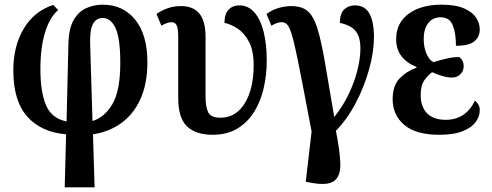

<svg xmlns="http://www.w3.org/2000/svg" viewBox="-20 -567 2107 822"><path d="M257 235 263 8Q156 -1 96.5 -68Q37 -135 37 -266Q37 -369 81.5 -444Q126 -519 208 -546L229 -524Q193 -493 173 -428.5Q153 -364 153 -271Q153 -173 177 -116.5Q201 -60 265 -47L273 -383Q275 -447 296 -482.5Q317 -518 350 -532.5Q383 -547 420 -547Q507 -547 559 -482.5Q611 -418 611 -301Q611 -209 581.5 -143.5Q552 -78 499 -40Q446 -2 378 8L385 235ZM366 -377 376 -49Q427 -64 461 -121Q495 -178 495 -298Q495 -404 474.5 -447Q454 -490 420 -490Q392 -490 378 -464.5Q364 -439 366 -377Z M891 10Q818 10 780.5 -26Q743 -62 743 -148V-408Q743 -444 736.5 -458Q730 -472 714 -472Q696 -472 671 -457L650 -507Q669 -521 696 -531Q723 -541 755 -541Q807 -541 833.5 -509Q860 -477 860 -408V-153Q860 -109 871.5 -86Q883 -63 924 -63Q990 -63 1028 -125Q1066 -187 1066 -289Q1066 -350 1046 -388Q1026 -426 996.5 -445Q967 -464 941 -469Q941 -507 958.5 -525.5Q976 -544 1005 -544Q1043 -544 1069.5 -513.5Q1096 -483 1109 -429.5Q1122 -376 1122 -308Q1122 -247 1109 -190Q1096 -133 1068 -88Q1040 -43 996 -16.5Q952 10 891 10Z M1309 215 1289 211 1314 -4Q1290 -131 1273.5 -216Q1257 -301 1246 -352Q1235 -403 1226 -429Q1217 -455 1208 -463.5Q1199 -472 1185 -472Q1167 -472 1142 -457L1121 -507Q1143 -524 1171.5 -532.5Q1200 -541 1227 -541Q1271 -541 1296.5 -520Q1322 -499 1338.5 -446.5Q1355 -394 1371 -301Q1387 -208 1411 -66Q1448 -112 1473 -164.5Q1498 -217 1510.5 -267.5Q1523 -318 1523 -359Q1523 -399 1511 -421Q1499 -443 1479 -453.5Q1459 -464 1435 -469Q1435 -509 1453.5 -526.5Q1472 -544 1499 -544Q1542 -544 1561.5 -509Q1581 -474 1581 -409Q1581 -345 1560.5 -271Q1540 -197 1503.5 -127Q1467 -57 1418 -7Q1435 77 1437 131.5Q1439 186 1411 207.5Q1383 229 1309 215Z M1860 10Q1760 10 1710.5 -32.5Q1661 -75 1661 -142Q1661 -201 1691.5 -232Q1722 -263 1763 -277V-281Q1724 -295 1700 -325Q1676 -355 1676 -399Q1676 -469 1729.5 -508Q1783 -547 1870 -547Q1931 -547 1967 -531Q2003 -515 2018.5 -491Q2034 -467 2034 -441Q2034 -410 2011.5 -390.5Q1989 -371 1932 -371Q1932 -426 1918 -459.5Q1904 -493 1867 -493Q1832 -493 1813 -467.5Q1794 -442 1794 -401Q1794 -363 1806.5 -335.5Q1819 -308 1836 -301Q1864 -310 1893 -316.5Q1922 -323 1946 -323Q1953 -318 1959 -308.5Q1965 -299 1965 -283Q1965 -263 1951 -249Q1937 -235 1915 -235Q1897 -235 1875.5 -241Q1854 -247 1830 -258Q1814 -247 1797.5 -224.5Q1781 -202 1781 -159Q1781 -111 1808 -82.5Q1835 -54 1889 -54Q1930 -54 1962 -74.5Q1994 -95 2013 -136Q2022 -130 2028 -119.5Q2034 -109 2034 -94Q2034 -70 2017.5 -46Q2001 -22 1962.5 -6Q1924 10 1860 10Z"/></svg>

Font: Noto Serif Condensed SemiBold
Style: Regular
Weight: 600
Width: 3
Designer: Monotype Design Team
Foundry: Monotype Imaging Inc.
Version: Version 2.013